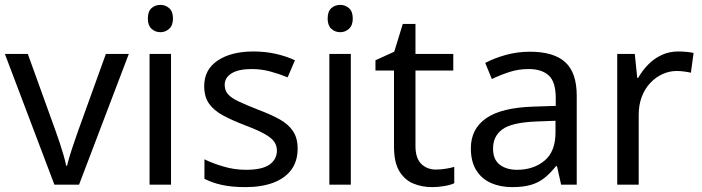

<svg xmlns="http://www.w3.org/2000/svg" viewBox="-20 -757 2878 787"><path d="M203 0 0 -536H94L208 -220Q216 -198 225 -171Q234 -144 241 -119.5Q248 -95 251 -78H255Q259 -95 266.5 -120Q274 -145 283.5 -172Q293 -199 300 -220L414 -536H508L304 0Z M681 -536V0H593V-536ZM638 -737Q658 -737 673.5 -723.5Q689 -710 689 -681Q689 -653 673.5 -639Q658 -625 638 -625Q616 -625 601 -639Q586 -653 586 -681Q586 -710 601 -723.5Q616 -737 638 -737Z M1200 -148Q1200 -96 1174 -61Q1148 -26 1100 -8Q1052 10 986 10Q930 10 889.5 1Q849 -8 818 -24V-104Q850 -88 895.5 -74.5Q941 -61 988 -61Q1055 -61 1085 -82.5Q1115 -104 1115 -140Q1115 -160 1104 -176Q1093 -192 1064.5 -208Q1036 -224 983 -244Q931 -264 894 -284Q857 -304 837 -332Q817 -360 817 -404Q817 -472 872.5 -509Q928 -546 1018 -546Q1067 -546 1109.5 -536.5Q1152 -527 1189 -510L1159 -440Q1125 -454 1088 -464Q1051 -474 1012 -474Q958 -474 929.5 -456.5Q901 -439 901 -409Q901 -387 914 -371.5Q927 -356 957.5 -341.5Q988 -327 1039 -307Q1090 -288 1126 -268Q1162 -248 1181 -219.5Q1200 -191 1200 -148Z M1418 -536V0H1330V-536ZM1375 -737Q1395 -737 1410.5 -723.5Q1426 -710 1426 -681Q1426 -653 1410.5 -639Q1395 -625 1375 -625Q1353 -625 1338 -639Q1323 -653 1323 -681Q1323 -710 1338 -723.5Q1353 -737 1375 -737Z M1767 -62Q1787 -62 1808 -65.5Q1829 -69 1842 -73V-6Q1828 1 1802 5.5Q1776 10 1752 10Q1710 10 1674.5 -4.5Q1639 -19 1617 -55Q1595 -91 1595 -156V-468H1519V-510L1596 -545L1631 -659H1683V-536H1838V-468H1683V-158Q1683 -109 1706.5 -85.5Q1730 -62 1767 -62Z M2152 -545Q2250 -545 2297 -502Q2344 -459 2344 -365V0H2280L2263 -76H2259Q2236 -47 2211.5 -27.5Q2187 -8 2155.5 1Q2124 10 2079 10Q2031 10 1992.5 -7Q1954 -24 1932 -59.5Q1910 -95 1910 -149Q1910 -229 1973 -272.5Q2036 -316 2167 -320L2258 -323V-355Q2258 -422 2229 -448Q2200 -474 2147 -474Q2105 -474 2067 -461.5Q2029 -449 1996 -433L1969 -499Q2004 -518 2052 -531.5Q2100 -545 2152 -545ZM2178 -259Q2078 -255 2039.5 -227Q2001 -199 2001 -148Q2001 -103 2028.5 -82Q2056 -61 2099 -61Q2167 -61 2212 -98.5Q2257 -136 2257 -214V-262Z M2760 -546Q2775 -546 2792.5 -544.5Q2810 -543 2823 -540L2812 -459Q2799 -462 2783.5 -464Q2768 -466 2754 -466Q2723 -466 2695 -453Q2667 -440 2645 -416.5Q2623 -393 2610.5 -360Q2598 -327 2598 -286V0H2510V-536H2582L2592 -438H2596Q2613 -468 2637 -492.5Q2661 -517 2692 -531.5Q2723 -546 2760 -546Z"/></svg>

Font: uoriya15
Style: Book
Weight: 400
Designer: Jelle Bosma - Monotype Design Team
Foundry: Monotype Imaging Inc.
Version: Version 2.003